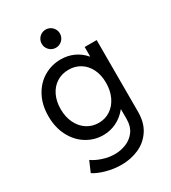

<svg xmlns="http://www.w3.org/2000/svg" viewBox="-223 -840 1036 1164"><g transform="rotate(-30 295.0 -258.0)"><path d="M88.9 163.1 121.1 88.9Q147 108.4 189.7 122.6Q232.4 136.7 275.4 136.7Q316.4 136.7 354.5 121.1Q392.6 105.5 417 72.3Q441.4 39.1 441.4 -11.7V-80.1H439.5Q408.2 -41 365 -19.5Q321.8 2 271.5 2Q209 2 155.8 -30.8Q102.5 -63.5 70.8 -124Q39.1 -184.6 39.1 -263.7Q39.1 -343.3 71.3 -402.8Q103.5 -462.4 157.5 -493.9Q211.4 -525.4 275.4 -525.4Q324.2 -525.4 365.7 -506.3Q407.2 -487.3 437 -452.1H439.5V-517.6H523.4V-15.6Q523.4 61 488.8 112.5Q454.1 164.1 397.9 188.5Q341.8 212.9 277.3 212.9Q224.1 212.9 172.4 198.5Q120.6 184.1 88.9 163.1ZM443.4 -265.6Q443.4 -319.8 423.1 -361.1Q402.8 -402.3 366.9 -424.8Q331.1 -447.3 285.2 -447.3Q237.8 -447.3 201.4 -424.1Q165 -400.9 145 -359.1Q125 -317.4 125 -263.7Q125 -209.5 145.5 -166.7Q166 -124 202.4 -100.1Q238.8 -76.2 285.2 -76.2Q330.6 -76.2 366.7 -100.3Q402.8 -124.5 423.1 -167.7Q443.4 -210.9 443.4 -265.6ZM223.6 -664.1Q223.6 -681.6 232.2 -696Q240.7 -710.4 255.1 -719Q269.5 -727.5 287.1 -727.5Q304.2 -727.5 318.8 -719Q333.5 -710.4 342 -695.8Q350.6 -681.2 350.6 -664.1Q350.6 -647 342 -632.3Q333.5 -617.7 318.8 -609.1Q304.2 -600.6 287.1 -600.6Q269.5 -600.6 255.1 -609.1Q240.7 -617.7 232.2 -632.1Q223.6 -646.5 223.6 -664.1Z"/></g></svg>

Font: Reddit Sans Strawberry
Style: Regular
Weight: 400
Designer: Stephen Hutchings
Foundry: Reddit
Version: Version 1.013